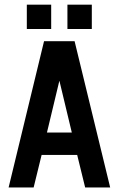

<svg xmlns="http://www.w3.org/2000/svg" viewBox="-20 -824 522 844"><path d="M97.9 -803.6H205V-696.4H97.9ZM276.4 -803.6H383.6V-696.4H276.4ZM240.7 -467.9 186.4 -241.4H295.7L241.4 -467.9ZM173.6 -642.9H307.9L464.3 0H354.3L319.3 -142.9H162.9L127.9 0H17.9Z"/></svg>

Font: Aire Exterior
Style: Regular
Weight: 400
Width: 4
Designer: Jayvee Enaguas (HarvettFox96)
Version: 20190503.02